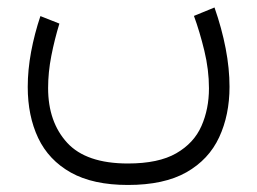

<svg xmlns="http://www.w3.org/2000/svg" viewBox="-20 -289 702 524"><path d="M329.1 157.2Q412.6 157.2 460.9 129.4Q509.3 101.6 529.8 54.9Q550.3 8.3 550.3 -47.9Q550.3 -98.6 537.6 -150.9Q524.9 -203.1 509.3 -245.6L565.4 -268.6Q585.4 -211.4 595.9 -156.7Q606.4 -102.1 606.4 -52.2Q606.4 24.9 578.1 85.7Q549.8 146.5 488.8 181.2Q427.7 215.8 329.1 215.8Q233.9 215.8 173.3 181.9Q112.8 147.9 84.2 87.6Q55.7 27.3 55.7 -51.8Q55.7 -98.1 64.9 -147.7Q74.2 -197.3 90.3 -245.1L142.1 -224.6Q128.9 -181.6 120.1 -136.7Q111.3 -91.8 111.3 -48.8Q111.3 43.9 163.3 100.6Q215.3 157.2 329.1 157.2Z"/></svg>

Font: Vazirmatn UI ExtraLight
Style: Regular
Weight: 200
Designer: Saber Rastikerdar
Foundry: Saber Rastikerdar
Version: Version 33.003